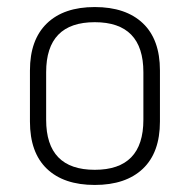

<svg xmlns="http://www.w3.org/2000/svg" viewBox="-20 -514 538 545"><path d="M249 11Q161 11 113 -35Q65 -81 65 -169V-314Q65 -401 113 -447.5Q161 -494 249 -494Q337 -494 385.5 -448Q434 -402 434 -314V-169Q434 -81 385.5 -35Q337 11 249 11ZM249 -32Q387 -32 387 -174V-309Q387 -451 249 -451Q111 -451 111 -309V-174Q111 -32 249 -32Z"/></svg>

Font: Sofia Sans Semi Condensed Light
Style: Regular
Weight: 300
Designer: Botio Nikoltchev, Ani Petrova
Foundry: lettersoup
Version: Version 4.100; ttfautohint (v1.8.4.7-5d5b)